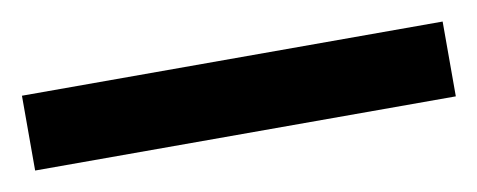

<svg xmlns="http://www.w3.org/2000/svg" viewBox="-27 -62 509 205"><g transform="rotate(-10 228.0 40.5)"><path d="M456.1 81.1H0V0H456.1Z"/></g></svg>

Font: Raveo Variable
Style: Regular
Weight: 400
Designer: Jakub Foglar, Rasmus Andersson (Inter)
Foundry: Jakubfoglar.com
Version: Version 1.000;Glyphs 3.2.3 (3260)